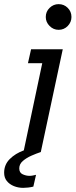

<svg xmlns="http://www.w3.org/2000/svg" viewBox="-72 -734 365 927"><path d="M211 -590Q186 -590 167.5 -608.5Q149 -627 149 -652Q149 -678 167.5 -696Q186 -714 211 -714Q237 -714 255 -696Q273 -678 273 -652Q273 -627 255 -608.5Q237 -590 211 -590ZM40 173Q16 173 -5 164.5Q-26 156 -39 140Q-52 124 -52 100Q-52 61 -25 34Q2 7 43 -8L132 -429H63L78 -496H231L125 0Q104 7 80 17.5Q56 28 38.5 43Q21 58 21 79Q21 100 37.5 107.5Q54 115 70 115Q78 115 86 113.5Q94 112 102 110L89 167Q77 170 64 171.5Q51 173 40 173Z"/></svg>

Font: Atkinson Hyperlegible Next
Style: Italic
Weight: 400
Italic angle: -12°
Designer: Elliott Scott, Megan Eiswerth, Linus Boman, Theodore Petrosky, Letters from Sweden
Foundry: Applied Design Works, Letters from Sweden
Version: Version 2.001